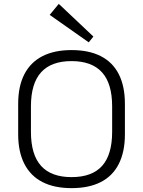

<svg xmlns="http://www.w3.org/2000/svg" viewBox="-20 -966 740 993"><path d="M350 7Q261 7 199.5 -24.5Q138 -56 106 -118.5Q74 -181 74 -271V-429Q74 -520 106 -582Q138 -644 199.5 -675.5Q261 -707 350 -707Q440 -707 501.5 -675.5Q563 -644 594.5 -582Q626 -520 626 -429V-271Q626 -181 594.5 -118.5Q563 -56 501.5 -24.5Q440 7 350 7ZM350 -50Q456 -50 508 -108Q560 -166 560 -284V-416Q560 -534 507.5 -592Q455 -650 350 -650Q245 -650 192.5 -592Q140 -534 140 -416V-284Q140 -166 192.5 -108Q245 -50 350 -50ZM463 -777 439 -747 237 -889 284 -946Z"/></svg>

Font: Pathway Extreme 8pt Thin 12pt ExtraLight
Style: Regular
Weight: 250
Version: Version 1.001;gftools[0.9.26]